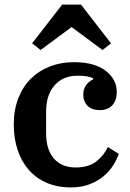

<svg xmlns="http://www.w3.org/2000/svg" viewBox="-20 -805 568 837"><path d="M290 12Q229 12 182.5 -8.5Q136 -29 104.5 -65.5Q73 -102 56.5 -152.5Q40 -203 40 -262Q40 -326 60 -377Q80 -428 115 -462.5Q150 -497 198 -515.5Q246 -534 302 -534Q391 -534 440 -497Q489 -460 489 -403Q489 -367 469.5 -346Q450 -325 415 -325Q380 -325 361.5 -344Q343 -363 343 -393Q343 -417 355.5 -434Q368 -451 386 -459V-464Q375 -469 359.5 -472Q344 -475 318 -475Q255 -475 218 -433Q181 -391 181 -319V-224Q181 -153 215 -114Q249 -75 309 -75Q366 -75 399.5 -101Q433 -127 450 -164L498 -134Q489 -109 472.5 -83Q456 -57 430.5 -36Q405 -15 370 -1.5Q335 12 290 12ZM120 -616 251 -785H333L464 -616L427 -587L292 -687L157 -587Z"/></svg>

Font: IBM Plex Serif SemiBold
Style: Regular
Weight: 600
Designer: Mike Abbink, Paul van der Laan, Pieter van Rosmalen
Foundry: Bold Monday
Version: Version 2.5